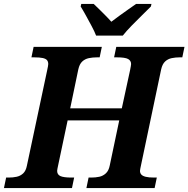

<svg xmlns="http://www.w3.org/2000/svg" viewBox="-43 -951 953 971"><path d="M-23 0 -12 -53H1Q22 -53 41 -57Q60 -61 74 -74Q88 -87 93 -113L195 -593Q198 -607 199.5 -615Q201 -623 201 -627Q201 -639 195 -646.5Q189 -654 173.5 -657.5Q158 -661 129 -661H116L127 -714H472L461 -661H448Q426 -661 406.5 -657Q387 -653 373 -640Q359 -627 353 -600L312 -403H573L615 -597Q617 -608 618.5 -615.5Q620 -623 620 -627Q620 -644 605 -652.5Q590 -661 547 -661H534L545 -714H890L879 -661H866Q845 -661 825.5 -657Q806 -653 792 -640Q778 -627 772 -600L669 -110Q668 -105 666.5 -98Q665 -91 665 -87Q665 -76 671.5 -68.5Q678 -61 693.5 -57Q709 -53 737 -53H750L739 0H394L405 -53H418Q440 -53 459 -57Q478 -61 492.5 -74.5Q507 -88 512 -114L560 -342H299L250 -110Q249 -105 247.5 -98Q246 -91 246 -87Q246 -68 262.5 -60.5Q279 -53 319 -53H332L321 0ZM443 -771Q435 -792 420.5 -819Q406 -846 391.5 -872.5Q377 -899 365 -918L368 -931H431Q443 -920 459 -904Q475 -888 491.5 -871.5Q508 -855 520 -841Q538 -855 561 -871.5Q584 -888 606.5 -904Q629 -920 645 -931H723L720 -918Q701 -899 675 -873.5Q649 -848 623 -821.5Q597 -795 578 -771Z"/></svg>

Font: Noto Serif
Style: Italic
Weight: 400
Italic angle: -12°
Designer: Monotype Design Team
Foundry: Monotype Imaging Inc.
Version: Version 2.013